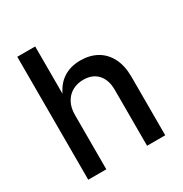

<svg xmlns="http://www.w3.org/2000/svg" viewBox="-169 -856 936 984"><g transform="rotate(-30 298.5 -364.0)"><path d="M177.7 -320.3V0H70.8V-727.5H176.8V-409.7H161.6Q185.5 -482.4 230.7 -516.1Q275.9 -549.8 340.3 -549.8Q396 -549.8 437.7 -526.4Q479.5 -502.9 502.9 -457.3Q526.4 -411.6 526.4 -344.2V0H418.9V-330.6Q418.9 -390.1 388.4 -423.3Q357.9 -456.5 304.2 -456.5Q268.1 -456.5 239.5 -440.7Q210.9 -424.8 194.3 -394.5Q177.7 -364.3 177.7 -320.3Z"/></g></svg>

Font: Inter 16pt Medium
Style: Regular
Weight: 500
Version: Version 4.001;git-66647c0bb